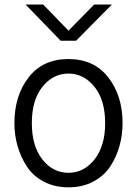

<svg xmlns="http://www.w3.org/2000/svg" viewBox="-20 -801 599 839"><path d="M119.1 -262.7Q119.1 -163.1 165 -104.5Q210.9 -45.9 279.3 -45.9Q346.7 -45.9 393.1 -104.5Q439.5 -163.1 439.5 -262.7Q439.5 -364.3 392.6 -421.9Q345.7 -479.5 279.3 -479.5Q211.9 -479.5 165.5 -421.9Q119.1 -364.3 119.1 -262.7ZM43 -262.7Q43 -382.8 105 -462.9Q167 -543 279.3 -543Q390.6 -543 453.1 -462.9Q515.6 -382.8 515.6 -262.7Q515.6 -211.9 502.4 -164.1Q489.3 -116.2 462.4 -74.7Q435.5 -33.2 388.2 -7.8Q340.8 17.6 279.3 17.6Q218.8 17.6 171.4 -7.3Q124 -32.2 97.2 -73.7Q70.3 -115.2 56.6 -163.1Q43 -210.9 43 -262.7ZM91.8 -781.2H168.9L279.3 -667L391.6 -781.2H468.8L312.5 -623H245.1Z"/></svg>

Font: Gothic A1
Style: Regular
Weight: 400
Designer: HanYang I&C Co.,Ltd.
Foundry: HanYang I&C Co.,Ltd.
Version: Version 2.50